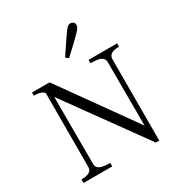

<svg xmlns="http://www.w3.org/2000/svg" viewBox="-227 -1162 1251 1329"><g transform="rotate(-30 399.0 -497.5)"><path d="M56.6 0V-28.3Q140.6 -28.3 140.6 -78.1L141.6 -668.9Q125 -695.3 60.5 -695.3V-720.7H201.2L621.1 -132.8L620.1 -641.6Q620.1 -684.6 557.6 -691.4Q532.2 -694.3 512.7 -694.3V-720.7H741.2V-694.3Q658.2 -694.3 658.2 -642.6L657.2 7.8H629.9Q436.5 -260.7 178.7 -617.2L179.7 -79.1Q179.7 -37.1 242.2 -30.3Q267.6 -27.3 286.1 -28.3V0ZM379.9 -815.4Q490.2 -982.4 503.9 -992.7Q517.6 -1002.9 530.3 -1002.9Q542 -1002.9 551.8 -995.1Q561.5 -987.3 561.5 -973.6Q561.5 -960 554.7 -949.2Q539.1 -923.8 401.4 -797.9Z"/></g></svg>

Font: GenEi Koburi Mincho v6
Style: Regular
Weight: 400
Designer: o_tamon (Modified)
Foundry: o_tamon / Adobe Systems Incorporated
Version: Version 6.1